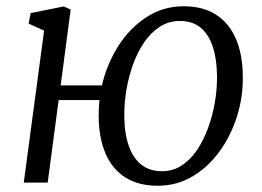

<svg xmlns="http://www.w3.org/2000/svg" viewBox="-20 -584 839 614"><path d="M174 -311H306Q322 -380 358.8 -437.5Q395.5 -495 449 -529.5Q502.5 -564 567.5 -564Q628.5 -564 670.2 -537.5Q712 -511 734 -460.8Q756 -410.5 756.5 -339.5Q757.5 -274 737.8 -211.5Q718 -149 681.5 -99Q645 -49 595 -19.5Q545 10 484.5 10Q423 10 381 -16.5Q339 -43 317.5 -93Q296 -143 295.5 -213Q295.5 -226 296.2 -239Q297 -252 298 -264H167.5L132.5 0H56L121 -486L71.5 -508.5L78 -542L184 -563.5L206 -553.5ZM555.5 -517Q520 -517 491.5 -498.8Q463 -480.5 441.5 -449.2Q420 -418 405.8 -378.8Q391.5 -339.5 384.2 -296.5Q377 -253.5 377.5 -212.5Q378 -156.5 392 -117Q406 -77.5 432.5 -57Q459 -36.5 498 -36.5Q533 -36.5 561 -54.8Q589 -73 610 -104.2Q631 -135.5 645.5 -175Q660 -214.5 667.2 -257.2Q674.5 -300 674 -340.5Q673.5 -395 660.5 -434.5Q647.5 -474 621.5 -495.5Q595.5 -517 555.5 -517Z"/></svg>

Font: Merriweather 28pt Light
Style: Italic
Weight: 300
Italic angle: -7.8°
Version: Version 2.101